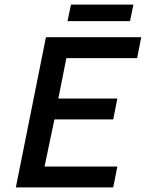

<svg xmlns="http://www.w3.org/2000/svg" viewBox="-20 -816 640 836"><path d="M49 0 180 -654H595L577 -563H269L234 -387H491L473 -296H217L174 -91H491L473 0ZM274 -724 289 -796H561L546 -724Z"/></svg>

Font: Source Code Pro SemiBold
Style: Italic
Weight: 600
Italic angle: -11°
Monospace: yes
Designer: Paul D. Hunt, Teo Tuominen
Foundry: Adobe Systems Incorporated
Version: Version 1.016;hotconv 1.0.116;makeotfexe 2.5.65601